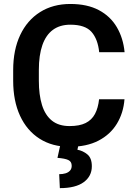

<svg xmlns="http://www.w3.org/2000/svg" viewBox="-20 -741 693 982"><path d="M616.7 -233.4Q611.3 -163.1 577.6 -107.9Q543.9 -52.7 483.4 -21.5Q422.9 9.8 335.9 9.8Q247.6 9.8 182.6 -31.5Q117.7 -72.8 82.5 -148.9Q47.4 -225.1 47.4 -328.1V-382.3Q47.4 -485.8 83.3 -561.8Q119.1 -637.7 185.1 -679.2Q251 -720.7 339.8 -720.7Q426.3 -720.7 485.6 -689.2Q544.9 -657.7 577.6 -601.8Q610.4 -545.9 617.2 -474.1H487.3Q480.5 -541 448 -577.9Q415.5 -614.7 339.8 -614.7Q286.6 -614.7 250.7 -588.4Q214.8 -562 196.8 -510.5Q178.7 -459 178.7 -383.3V-328.1Q178.7 -255.9 194.8 -203.9Q210.9 -151.9 245.6 -124Q280.3 -96.2 335.9 -96.2Q386.7 -96.2 418 -111.8Q449.2 -127.4 465.6 -158Q481.9 -188.5 486.8 -233.4ZM381.8 -2.4 376 24.9Q403.8 29.8 426.8 48.6Q449.7 67.4 449.7 109.4Q449.7 160.2 408.2 190.7Q366.7 221.2 286.1 221.2L282.7 149.9Q300.8 149.9 315.2 145.5Q329.6 141.1 338.1 131.6Q346.7 122.1 346.7 106.9Q346.7 85.4 329.3 77.4Q312 69.3 273.9 66.4L289.1 -2.4Z"/></svg>

Font: Heebo SemiBold
Style: Regular
Weight: 600
Designer: Oded Ezer
Foundry: Ezer Type House
Version: Version 3.100